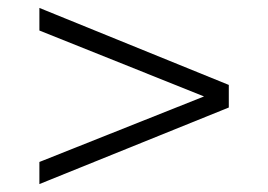

<svg xmlns="http://www.w3.org/2000/svg" viewBox="-20 -631 673 482"><path d="M554.4 -361.1 78.9 -168.9V-224.4L492.2 -388.9L78.9 -554.4V-611.1L554.4 -417.8Z"/></svg>

Font: Paperlogy 3 Light
Style: Regular
Weight: 300
Designer: redesigned by Lee Juim, glyphs from Gmarket Sans & Montserrat
Foundry: PT&
Version: Version 1.001